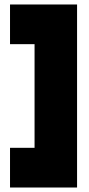

<svg xmlns="http://www.w3.org/2000/svg" viewBox="-20 -710 400 860"><path d="M134.8 -47.9V-512.2H24.9V-689.9H325.2V129.9H24.9V-47.9Z"/></svg>

Font: Overused Grotesk Black
Style: Regular
Weight: 900
Version: Version 0.002